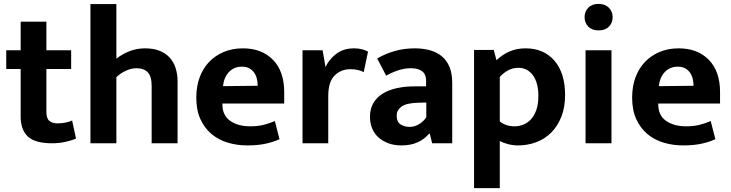

<svg xmlns="http://www.w3.org/2000/svg" viewBox="-20 -735 3748 985"><path d="M345 -381H218V-161Q218 -127 233.5 -114.5Q249 -102 275 -102Q295 -102 316 -106Q337 -110 350 -117L370 -24Q353 -16 319 -8Q285 0 247 0Q160 0 123 -34.5Q86 -69 86 -138V-381H12V-477H86V-624H218V-477H345Z M577 0H444V-714H577V-434Q606 -457 643.5 -472Q681 -487 725 -487Q767 -487 798.5 -474.5Q830 -462 850.5 -439.5Q871 -417 881 -385.5Q891 -354 891 -317V0H758V-294Q758 -343 738 -364Q718 -385 680 -385Q654 -385 626.5 -372.5Q599 -360 577 -339Z M1438 -204H1121V-200Q1121 -143 1161 -115Q1201 -87 1264 -87Q1304 -87 1334.5 -95Q1365 -103 1390 -114L1414 -21Q1387 -8 1346 1.5Q1305 11 1249 11Q1195 11 1147.5 -3.5Q1100 -18 1064.5 -48Q1029 -78 1008 -124Q987 -170 987 -234Q987 -291 1004 -337.5Q1021 -384 1052.5 -417Q1084 -450 1128 -468.5Q1172 -487 1226 -487Q1323 -487 1380.5 -428Q1438 -369 1438 -263ZM1302 -295Q1302 -314 1297.5 -332Q1293 -350 1283 -363.5Q1273 -377 1258 -385Q1243 -393 1221 -393Q1181 -393 1155 -366Q1129 -339 1124 -293Z M1532 0V-477H1635L1650 -391Q1667 -429 1704 -458Q1741 -487 1797 -487Q1820 -487 1838 -482Q1856 -477 1868 -470L1846 -365Q1835 -371 1818 -375.5Q1801 -380 1778 -380Q1729 -380 1696.5 -347.5Q1664 -315 1664 -241V0Z M1915 -435Q1958 -460 2006 -473.5Q2054 -487 2108 -487Q2151 -487 2186.5 -477Q2222 -467 2247.5 -445.5Q2273 -424 2286.5 -390.5Q2300 -357 2300 -310V0H2197L2185 -49H2181Q2158 -21 2122.5 -5Q2087 11 2040 11Q2001 11 1971 -0.5Q1941 -12 1920 -31.5Q1899 -51 1888.5 -78Q1878 -105 1878 -136Q1878 -177 1895.5 -206.5Q1913 -236 1944 -255Q1975 -274 2016.5 -283Q2058 -292 2106 -292H2166V-321Q2166 -354 2145.5 -369.5Q2125 -385 2088 -385Q2059 -385 2028.5 -376Q1998 -367 1961 -347ZM2167 -209 2124 -208Q2063 -206 2039 -187.5Q2015 -169 2015 -143Q2015 -109 2035.5 -96.5Q2056 -84 2082 -84Q2108 -84 2131.5 -99Q2155 -114 2167 -134Z M2638 11Q2612 11 2586.5 4.5Q2561 -2 2544 -12V230H2412V-479H2513L2527 -426Q2556 -454 2593 -470.5Q2630 -487 2676 -487Q2770 -487 2824.5 -423.5Q2879 -360 2879 -248Q2879 -185 2860 -136.5Q2841 -88 2808 -55Q2775 -22 2731 -5.5Q2687 11 2638 11ZM2640 -387Q2607 -387 2582 -371.5Q2557 -356 2544 -340V-112Q2575 -87 2621 -87Q2643 -87 2664.5 -95.5Q2686 -104 2703.5 -122.5Q2721 -141 2731.5 -171Q2742 -201 2742 -244Q2742 -275 2735.5 -301Q2729 -327 2716 -346Q2703 -365 2684 -376Q2665 -387 2640 -387Z M2984 0V-477H3117V0ZM3051 -579Q3017 -579 2998 -598.5Q2979 -618 2979 -647Q2979 -676 2998 -695.5Q3017 -715 3051 -715Q3084 -715 3103.5 -695.5Q3123 -676 3123 -647Q3123 -618 3104 -598.5Q3085 -579 3051 -579Z M3674 -204H3357V-200Q3357 -143 3397 -115Q3437 -87 3500 -87Q3540 -87 3570.5 -95Q3601 -103 3626 -114L3650 -21Q3623 -8 3582 1.5Q3541 11 3485 11Q3431 11 3383.5 -3.5Q3336 -18 3300.5 -48Q3265 -78 3244 -124Q3223 -170 3223 -234Q3223 -291 3240 -337.5Q3257 -384 3288.5 -417Q3320 -450 3364 -468.5Q3408 -487 3462 -487Q3559 -487 3616.5 -428Q3674 -369 3674 -263ZM3538 -295Q3538 -314 3533.5 -332Q3529 -350 3519 -363.5Q3509 -377 3494 -385Q3479 -393 3457 -393Q3417 -393 3391 -366Q3365 -339 3360 -293Z"/></svg>

Font: Mukta
Style: Bold
Weight: 700
Designer: Girish Dalvi and Yashodeep Gholap
Foundry: Ek Type
Version: Version 2.538;PS 1.002;hotconv 16.6.51;makeotf.lib2.5.65220;